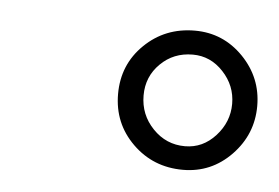

<svg xmlns="http://www.w3.org/2000/svg" viewBox="-29 -698 374 257"><g transform="rotate(5 158.0 -569.5)"><path d="M224.1 -663.1Q262.2 -663.1 289.1 -635.5Q315.9 -607.9 315.9 -569.8Q315.9 -531.7 289.1 -503.9Q262.2 -476.1 224.1 -476.1Q184.1 -476.1 156.5 -503.2Q128.9 -530.3 128.9 -569.8Q128.9 -609.4 156.5 -636.2Q184.1 -663.1 224.1 -663.1ZM163.1 -570.8Q163.1 -544.9 180.9 -526.4Q198.7 -507.8 224.1 -507.8Q248 -507.8 265.1 -526.6Q282.2 -545.4 282.2 -569.8Q282.2 -594.2 265.1 -612.5Q248 -630.9 224.1 -630.9Q198.2 -630.9 180.7 -613.5Q163.1 -596.2 163.1 -570.8Z"/></g></svg>

Font: Dehuti
Style: Italic
Weight: 400
Version: Version 1.2